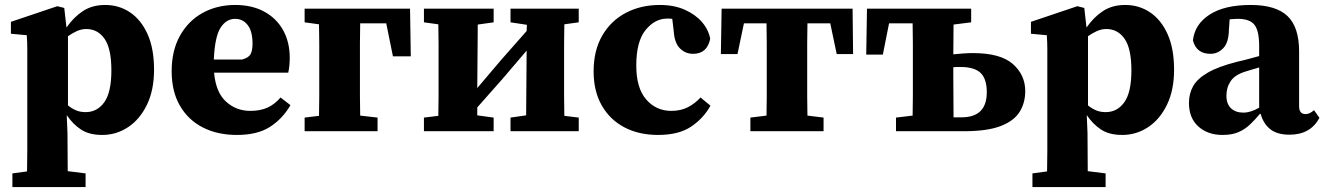

<svg xmlns="http://www.w3.org/2000/svg" viewBox="-20 -529 5339 774"><path d="M328 -412Q308 -412 289.5 -403.5Q271 -395 254 -383V-104Q270 -91 287 -84Q304 -77 325 -77Q372 -77 400.5 -117Q429 -157 429 -245Q429 -333 401.5 -372.5Q374 -412 328 -412ZM392 15Q340 15 307 -6.5Q274 -28 249 -65L252 7Q252 42 252.5 80.5Q253 119 253 161L325 170V225H30V170L89 162Q90 119 90 80Q90 41 90 4V-271Q90 -308 90 -332.5Q90 -357 88 -387L24 -393V-441L211 -504L239 -497L248 -418Q277 -460 314.5 -484.5Q352 -509 404 -509Q460 -509 504.5 -479Q549 -449 575 -391Q601 -333 601 -248Q601 -166 572.5 -107Q544 -48 496.5 -16.5Q449 15 392 15Z M928 -453Q892 -453 869 -417Q846 -381 842 -289H956Q982 -296 990 -310.5Q998 -325 998 -353Q998 -403 978.5 -428Q959 -453 928 -453ZM935 15Q857 15 798 -15Q739 -45 705.5 -102.5Q672 -160 672 -242Q672 -325 705.5 -385Q739 -445 797 -477Q855 -509 928 -509Q996 -509 1045.5 -482Q1095 -455 1121.5 -407Q1148 -359 1148 -296Q1148 -263 1142 -236H843Q850 -157 891 -119.5Q932 -82 989 -82Q1030 -82 1059 -95.5Q1088 -109 1111 -136L1151 -105Q1118 -49 1067.5 -17Q1017 15 935 15Z M1208 -439V-494H1633L1636 -302H1564L1537 -435H1432Q1431 -398 1431 -356Q1431 -314 1431 -279V-215Q1431 -181 1431 -141Q1431 -101 1432 -63L1502 -55V0H1208V-55L1266 -62Q1267 -100 1267 -140.5Q1267 -181 1267 -215V-279Q1267 -313 1267 -353.5Q1267 -394 1266 -431Z M2038 -439V-494H2313V-439L2255 -431Q2254 -394 2254 -353.5Q2254 -313 2254 -279V-215Q2254 -181 2254 -140.5Q2254 -100 2255 -62L2313 -55V0H2038V-55L2101 -64L2103 -325L2004 -209L1904 -96V-64L1970 -55V0H1689V-55L1747 -62Q1748 -100 1748 -140.5Q1748 -181 1748 -215V-279Q1748 -313 1748 -353.5Q1748 -394 1747 -431L1689 -439V-494H1970V-439L1906 -430L1904 -174L1999 -286L2103 -404L2104 -429Z M2633 15Q2555 15 2496.5 -16Q2438 -47 2405.5 -104.5Q2373 -162 2373 -241Q2373 -325 2407.5 -385Q2442 -445 2502.5 -477Q2563 -509 2640 -509Q2697 -509 2740 -490Q2783 -471 2809.5 -440.5Q2836 -410 2843 -373Q2831 -312 2774 -312Q2743 -312 2721 -334Q2699 -356 2696 -403L2690 -453Q2685 -454 2679.5 -454Q2674 -454 2669 -454Q2620 -454 2582.5 -408Q2545 -362 2545 -265Q2545 -174 2585 -128Q2625 -82 2686 -82Q2724 -82 2752.5 -96.5Q2781 -111 2804 -136L2844 -103Q2816 -52 2766 -18.5Q2716 15 2633 15Z M2886 -311 2889 -494H3417L3419 -311H3353L3327 -435H3235Q3234 -398 3234 -356Q3234 -314 3234 -279V-215Q3234 -181 3234 -140.5Q3234 -100 3235 -63L3300 -55V0H3005V-55L3070 -63Q3071 -100 3071 -140.5Q3071 -181 3071 -215V-279Q3071 -314 3071 -356Q3071 -398 3070 -435H2979L2953 -311Z M3823 -215Q3823 -179 3823.5 -136.5Q3824 -94 3824 -56H3856Q3958 -56 3958 -157Q3958 -211 3933 -235Q3908 -259 3852 -259Q3845 -259 3838 -259Q3831 -259 3823 -258ZM3472 -309 3475 -494H3895V-439L3824 -430Q3824 -402 3823.5 -370.5Q3823 -339 3823 -310Q3843 -312 3863 -313.5Q3883 -315 3902 -315Q4013 -315 4063 -271Q4113 -227 4113 -162Q4113 -114 4090 -77.5Q4067 -41 4013 -20.5Q3959 0 3865 0H3592V-55L3659 -63Q3660 -100 3660 -140.5Q3660 -181 3660 -215V-279Q3660 -314 3660 -356Q3660 -398 3659 -435H3564L3539 -309Z M4440 -412Q4420 -412 4401.5 -403.5Q4383 -395 4366 -383V-104Q4382 -91 4399 -84Q4416 -77 4437 -77Q4484 -77 4512.5 -117Q4541 -157 4541 -245Q4541 -333 4513.5 -372.5Q4486 -412 4440 -412ZM4504 15Q4452 15 4419 -6.5Q4386 -28 4361 -65L4364 7Q4364 42 4364.5 80.5Q4365 119 4365 161L4437 170V225H4142V170L4201 162Q4202 119 4202 80Q4202 41 4202 4V-271Q4202 -308 4202 -332.5Q4202 -357 4200 -387L4136 -393V-441L4323 -504L4351 -497L4360 -418Q4389 -460 4426.5 -484.5Q4464 -509 4516 -509Q4572 -509 4616.5 -479Q4661 -449 4687 -391Q4713 -333 4713 -248Q4713 -166 4684.5 -107Q4656 -48 4608.5 -16.5Q4561 15 4504 15Z M5178 14Q5129 14 5101 -8Q5073 -30 5062 -70H5059Q5039 -46 5019 -27Q4999 -8 4973 3.5Q4947 15 4908 15Q4849 15 4811 -19Q4773 -53 4773 -114Q4773 -152 4790 -182Q4807 -212 4849.5 -236.5Q4892 -261 4967 -280Q4990 -285 5012 -291Q5034 -297 5056 -303V-343Q5056 -405 5037 -429Q5018 -453 4971 -453Q4963 -453 4954.5 -452.5Q4946 -452 4937 -451L4934 -408Q4933 -357 4911 -334.5Q4889 -312 4860 -312Q4803 -312 4789 -366Q4796 -431 4856 -470Q4916 -509 5022 -509Q5123 -509 5170 -464.5Q5217 -420 5217 -322V-101Q5217 -69 5243 -69Q5260 -69 5277 -85L5299 -54Q5263 14 5178 14ZM4924 -143Q4924 -110 4942.5 -92.5Q4961 -75 4992 -75Q5022 -75 5056 -95V-257Q5042 -253 5028.5 -249Q5015 -245 5002 -241Q4959 -228 4941.5 -202.5Q4924 -177 4924 -143Z"/></svg>

Font: Source Serif 4 SmText
Style: Bold
Weight: 700
Designer: Frank Grießhammer
Foundry: Adobe
Version: Version 4.005;hotconv 1.1.0;makeotfexe 2.6.0